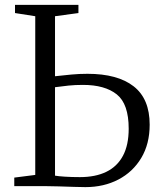

<svg xmlns="http://www.w3.org/2000/svg" viewBox="-20 -763 647 787"><path d="M330 4Q313.5 4 283.5 3Q253.5 2 222 1Q190.5 0 169 0H38.5V-35L124.5 -46V-696.5L41.5 -709.5V-743H301.5V-709.5L205.5 -696.5V-450.5Q241 -454.5 273 -457.5Q305 -460.5 338.5 -460.5Q462 -460.5 527.8 -409.2Q593.5 -358 593.5 -252Q593.5 -173 559 -115.5Q524.5 -58 465 -27Q405.5 4 330 4ZM307.5 -37Q371.5 -37 416 -58.8Q460.5 -80.5 484 -124.5Q507.5 -168.5 507.5 -235.5Q507.5 -337 458.8 -376Q410 -415 320 -415Q287.5 -415 260.8 -412.2Q234 -409.5 205.5 -405.5V-43Q219 -40.5 246.5 -38.8Q274 -37 307.5 -37Z"/></svg>

Font: Merriweather 60pt Light
Style: Regular
Weight: 300
Version: Version 2.100